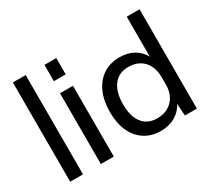

<svg xmlns="http://www.w3.org/2000/svg" viewBox="-150 -1052 1452 1323"><g transform="rotate(-30 576.0 -390.0)"><path d="M71 0V-790H173V0Z M315 0V-563H418V0ZM320 -656V-786H414V-656Z M548 -278Q548 -368 578 -434.5Q608 -501 663 -537Q718 -573 792 -573Q856 -573 903 -547Q950 -521 977 -472V-790H1079V0H984L977 -96Q953 -47 903.5 -18.5Q854 10 789 10Q715 10 660.5 -25.5Q606 -61 577 -125.5Q548 -190 548 -278ZM653 -278Q653 -182 694 -130Q735 -78 811 -78Q861 -78 898.5 -99.5Q936 -121 956.5 -159.5Q977 -198 977 -249V-309Q977 -363 957 -402.5Q937 -442 900 -463.5Q863 -485 812 -485Q736 -485 694.5 -431Q653 -377 653 -278Z"/></g></svg>

Font: BDO Grotesk
Style: Regular
Weight: 400
Designer: Deni Anggara
Foundry: Lokal Container
Version: Version 2.000